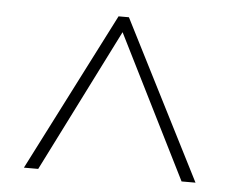

<svg xmlns="http://www.w3.org/2000/svg" viewBox="-40 -816 652 535"><g transform="rotate(5 286.0 -548.5)"><path d="M45 -327 271 -770H300L525 -327H486L286 -727L85 -327Z"/></g></svg>

Font: Noto Sans Tamil UI ExtraLight
Style: Regular
Weight: 200
Designer: Jelle Bosma - Monotype Design Team
Foundry: Monotype Imaging Inc.
Version: Version 2.004; ttfautohint (v1.8.4.7-5d5b)